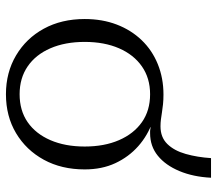

<svg xmlns="http://www.w3.org/2000/svg" viewBox="-62 -657 730 646"><g transform="rotate(90 303.0 -334.0)"><path d="M121 -254Q121 -188 142.5 -138.5Q164 -89 203.5 -62Q243 -35 297 -35Q352 -35 391 -62Q430 -89 451.5 -138.5Q473 -188 473 -254Q473 -320 451.5 -369.5Q430 -419 391 -446.5Q352 -474 297 -474Q243 -474 203.5 -446.5Q164 -419 142.5 -369.5Q121 -320 121 -254ZM408 -469 388 -483Q436 -466 472 -434Q508 -402 529 -357Q550 -312 550 -254Q550 -176 517.5 -116.5Q485 -57 428 -23Q371 11 297 11Q224 11 166.5 -23Q109 -57 76.5 -116.5Q44 -176 44 -254Q44 -313 62.5 -361.5Q81 -410 115 -445.5Q149 -481 196 -500Q243 -519 298 -519Q316 -519 330.5 -517.5Q345 -516 357.5 -514Q370 -512 381.5 -510.5Q393 -509 405 -509Q442 -509 464.5 -532Q487 -555 498 -594Q509 -633 512 -679H578Q575 -619 555.5 -572.5Q536 -526 504 -500Q472 -474 428 -474Q424 -474 420.5 -474Q417 -474 413 -475Q409 -476 405 -476.5Q401 -477 397 -478Q393 -479 389 -480L408 -479Z"/></g></svg>

Font: Roboto Serif 36pt Light
Style: Regular
Weight: 300
Designer: Greg Gazdowicz
Foundry: Commercial Type
Version: Version 1.008